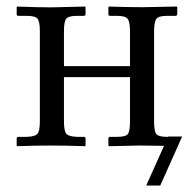

<svg xmlns="http://www.w3.org/2000/svg" viewBox="-20 -451 599 595"><path d="M501 -27.8H544.4L476.6 124H433.1L488.3 1Q442.4 0 415 0Q415 0 318.4 2L315.9 0V-21.5Q315.9 -26.9 321.3 -26.9H342.3Q369.1 -26.9 376 -35.4Q382.8 -43.9 382.8 -73.7V-211.9H178.2V-75.2Q178.2 -45.4 185.5 -36.6Q192.9 -27.8 218.8 -26.9H239.3Q245.1 -26.9 245.1 -21.5V0L244.1 2Q178.2 0 136.2 0Q95.7 0 32.7 2L31.7 0V-22Q31.7 -26.9 37.1 -26.9H63Q89.4 -27.8 96.4 -36.9Q103.5 -45.9 103.5 -75.2V-355Q103.5 -384.3 96.2 -393.1Q88.9 -401.9 63 -401.9H37.1Q31.7 -401.9 31.7 -406.7V-428.7L32.7 -430.7Q97.7 -428.2 139.2 -428.2L243.7 -430.7L245.1 -428.7V-407.7Q245.1 -401.9 239.3 -401.9H218.8Q193.4 -401.9 185.8 -393.6Q178.2 -385.3 178.2 -355V-246.1H382.8V-354Q382.8 -383.8 375.5 -392.8Q368.2 -401.9 342.3 -401.9H321.3Q315.9 -401.9 315.9 -406.7V-428.7L317.4 -430.7Q379.9 -428.7 419.9 -428.7L527.8 -430.7L529.3 -428.7V-407.2Q529.3 -401.9 523.4 -401.9H498Q472.7 -401.9 465.1 -393.1Q457.5 -384.3 457.5 -354V-73.7Q457.5 -43.5 464.8 -35.2Q472.2 -26.9 498 -26.9H500.5Z"/></svg>

Font: Libertinage
Style: l
Weight: 400
Designer: OSP
Foundry: OSP
Version: Version 1.0; 2008; OFL relea